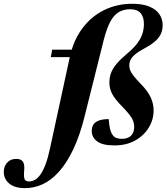

<svg xmlns="http://www.w3.org/2000/svg" viewBox="-213 -758 884 1018"><path d="M56.5 -455 63.5 -494.5H239L231.5 -455ZM237 -146.5Q211 -40.5 175.8 33.2Q140.5 107 99.5 152.5Q58.5 198 13.2 218.8Q-32 239.5 -79.5 239.5Q-135.5 239.5 -164.2 215Q-193 190.5 -193 153Q-193 124.5 -175.2 104.5Q-157.5 84.5 -127.5 84.5Q-100.5 84.5 -91 99.8Q-81.5 115 -85 148Q-88 181.5 -82 192.8Q-76 204 -59.5 204Q-43.5 204 -28.2 195.8Q-13 187.5 1.2 167.8Q15.5 148 28.2 114.2Q41 80.5 52 29.5L156.5 -453Q176 -544 223.8 -607.8Q271.5 -671.5 339.5 -704.8Q407.5 -738 488 -738Q543 -738 578.8 -723.2Q614.5 -708.5 632 -682.8Q649.5 -657 649.5 -623.5Q649.5 -587 628.5 -559Q607.5 -531 556.5 -503.5Q522.5 -485.5 504.2 -470.2Q486 -455 479.2 -440.8Q472.5 -426.5 472.5 -410.5Q472.5 -398.5 477 -386.2Q481.5 -374 494.2 -357.2Q507 -340.5 532.5 -314Q571 -275 586.2 -241.2Q601.5 -207.5 601.5 -172.5Q601.5 -123.5 575.5 -81Q549.5 -38.5 503 -12.8Q456.5 13 394 13Q330.5 13 302 -8.5Q273.5 -30 273.5 -63Q273.5 -84.5 283 -98.5Q292.5 -112.5 312.8 -119.5Q333 -126.5 363.5 -126.5Q366 -93.5 370.2 -75Q374.5 -56.5 383.5 -43.5Q392.5 -30.5 404.2 -26.2Q416 -22 432.5 -22Q453.5 -22 468.2 -29.2Q483 -36.5 490.8 -51Q498.5 -65.5 498.5 -86.5Q498.5 -110 485.5 -132.2Q472.5 -154.5 434.5 -193.5Q396 -232.5 381.5 -260.5Q367 -288.5 367 -320.5Q367 -347 375.2 -370Q383.5 -393 403.5 -417.5Q423.5 -442 458.5 -471.5Q494 -501 513.8 -527Q533.5 -553 541.8 -578.2Q550 -603.5 550 -630.5Q550 -668.5 532.2 -688.8Q514.5 -709 477.5 -709Q443 -709 417.2 -694Q391.5 -679 372.2 -643.8Q353 -608.5 337.5 -548Z"/></svg>

Font: Newsreader 60pt
Style: Bold Italic
Weight: 700
Italic angle: -17°
Designer: Hugues Gentile
Foundry: Production Type
Version: Version 1.003